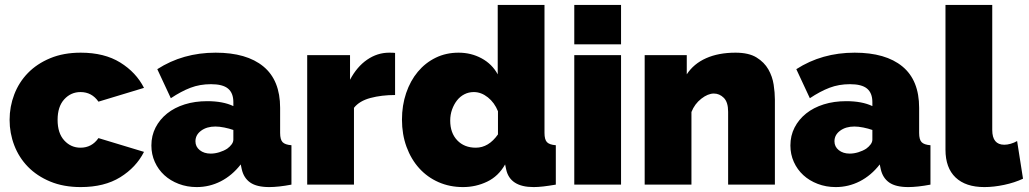

<svg xmlns="http://www.w3.org/2000/svg" viewBox="-20 -750 4179 780"><path d="M19 -263Q19 -317 38 -366.5Q57 -416 93.5 -453.5Q130 -491 184 -513.5Q238 -536 308 -536Q404 -536 468.5 -496Q533 -456 565 -393L380 -337Q353 -376 307 -376Q268 -376 241 -346.5Q214 -317 214 -263Q214 -209 241 -179.5Q268 -150 307 -150Q353 -150 380 -189L565 -133Q533 -70 468.5 -30Q404 10 308 10Q238 10 184 -12.5Q130 -35 93.5 -72.5Q57 -110 38 -159.5Q19 -209 19 -263Z M779 10Q740 10 706 -3Q672 -16 647.5 -38.5Q623 -61 609 -92Q595 -123 595 -159Q595 -199 612 -232Q629 -265 659 -289Q689 -313 730.5 -326Q772 -339 822 -339Q886 -339 928 -319V-335Q928 -372 906.5 -390Q885 -408 837 -408Q792 -408 754 -393.5Q716 -379 674 -351L619 -469Q723 -536 856 -536Q982 -536 1050 -480Q1118 -424 1118 -312V-210Q1118 -183 1128 -172.5Q1138 -162 1164 -160V0Q1138 5 1115 7.5Q1092 10 1074 10Q1023 10 996.5 -8.5Q970 -27 962 -63L958 -82Q923 -37 877 -13.5Q831 10 779 10ZM836 -126Q853 -126 871 -131.5Q889 -137 903 -146Q914 -154 921 -163.5Q928 -173 928 -183V-222Q911 -228 891 -232Q871 -236 855 -236Q820 -236 797 -219Q774 -202 774 -176Q774 -154 791.5 -140Q809 -126 836 -126Z M1585 -364Q1530 -364 1485 -352Q1440 -340 1418 -312V0H1228V-526H1402V-426Q1430 -479 1471.5 -507.5Q1513 -536 1561 -536Q1580 -536 1585 -535Z M1861 10Q1807 10 1761.5 -10Q1716 -30 1683 -66.5Q1650 -103 1631.5 -153.5Q1613 -204 1613 -264Q1613 -322 1630 -372Q1647 -422 1677.5 -458.5Q1708 -495 1750 -515.5Q1792 -536 1843 -536Q1894 -536 1936.5 -513Q1979 -490 2002 -448V-730H2192V-210Q2192 -183 2202 -172.5Q2212 -162 2238 -160V0Q2209 5 2187 7.5Q2165 10 2148 10Q2051 10 2036 -63L2032 -82Q2005 -34 1959 -12Q1913 10 1861 10ZM1913 -150Q1965 -150 2003 -204V-298Q1989 -333 1962 -354.5Q1935 -376 1905 -376Q1884 -376 1866.5 -367Q1849 -358 1836.5 -342Q1824 -326 1816.5 -305Q1809 -284 1809 -260Q1809 -210 1837.5 -180Q1866 -150 1913 -150Z M2313 0V-526H2503V0ZM2313 -570V-730H2503V-570Z M3128 0H2938V-296Q2938 -335 2920.5 -352.5Q2903 -370 2880 -370Q2856 -370 2829 -349Q2802 -328 2789 -295V0H2599V-526H2770V-448Q2798 -491 2848.5 -513.5Q2899 -536 2968 -536Q3022 -536 3053.5 -516.5Q3085 -497 3101.5 -468Q3118 -439 3123 -406Q3128 -373 3128 -346Z M3375 10Q3336 10 3302 -3Q3268 -16 3243.5 -38.5Q3219 -61 3205 -92Q3191 -123 3191 -159Q3191 -199 3208 -232Q3225 -265 3255 -289Q3285 -313 3326.5 -326Q3368 -339 3418 -339Q3482 -339 3524 -319V-335Q3524 -372 3502.5 -390Q3481 -408 3433 -408Q3388 -408 3350 -393.5Q3312 -379 3270 -351L3215 -469Q3319 -536 3452 -536Q3578 -536 3646 -480Q3714 -424 3714 -312V-210Q3714 -183 3724 -172.5Q3734 -162 3760 -160V0Q3734 5 3711 7.5Q3688 10 3670 10Q3619 10 3592.5 -8.5Q3566 -27 3558 -63L3554 -82Q3519 -37 3473 -13.5Q3427 10 3375 10ZM3432 -126Q3449 -126 3467 -131.5Q3485 -137 3499 -146Q3510 -154 3517 -163.5Q3524 -173 3524 -183V-222Q3507 -228 3487 -232Q3467 -236 3451 -236Q3416 -236 3393 -219Q3370 -202 3370 -176Q3370 -154 3387.5 -140Q3405 -126 3432 -126Z M3821 -730H4011V-222Q4011 -162 4060 -162Q4072 -162 4086 -166Q4100 -170 4112 -177L4136 -24Q4102 -8 4059.5 1Q4017 10 3979 10Q3903 10 3862 -29Q3821 -68 3821 -142Z"/></svg>

Font: Raleway
Style: Heavy
Weight: 900
Designer: Matt McInerney, Pablo Impallari, Rodrigo Fuenzalida
Foundry: Matt McInerney, Pablo Impallari, Rodrigo Fuenzalida
Version: Version 2.001; ttfautohint (v0.8) -G 200 -r 50